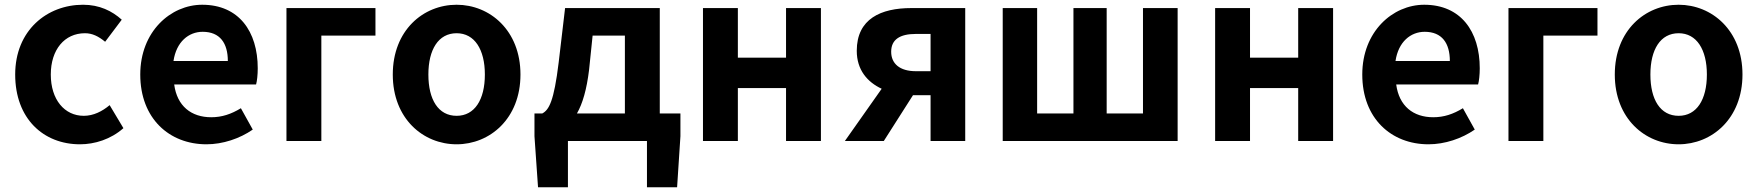

<svg xmlns="http://www.w3.org/2000/svg" viewBox="-20 -594 7406 809"><path d="M317 14C379 14 447 -7 500 -54L442 -151C411 -125 374 -106 333 -106C252 -106 194 -174 194 -280C194 -385 252 -454 338 -454C369 -454 395 -441 423 -418L493 -511C452 -548 399 -574 330 -574C178 -574 44 -466 44 -280C44 -94 163 14 317 14Z M850 14C919 14 990 -10 1045 -48L995 -138C954 -113 915 -100 870 -100C786 -100 726 -147 714 -238H1059C1063 -252 1066 -279 1066 -306C1066 -462 986 -574 832 -574C699 -574 571 -461 571 -280C571 -95 693 14 850 14ZM711 -337C723 -418 775 -460 834 -460C907 -460 940 -412 940 -337Z M1187 0H1334V-444H1562V-560H1187Z M1904 14C2044 14 2173 -94 2173 -280C2173 -466 2044 -574 1904 -574C1763 -574 1635 -466 1635 -280C1635 -94 1763 14 1904 14ZM1904 -106C1827 -106 1785 -174 1785 -280C1785 -385 1827 -454 1904 -454C1980 -454 2023 -385 2023 -280C2023 -174 1980 -106 1904 -106Z M2373 0H2706V195H2833L2847 -20V-116H2760V-560H2361L2334 -331C2314 -166 2293 -131 2265 -116H2232V-20L2247 195H2373ZM2411 -116C2435 -158 2452 -217 2462 -299L2477 -444H2613V-116Z M2942 0H3089V-223H3292V0H3439V-560H3292V-351H3089V-560H2942Z M3839 -294C3771 -294 3735 -326 3735 -376C3735 -427 3771 -451 3839 -451H3901V-294ZM3540 0H3704L3827 -193H3901V0H4047V-560H3820C3692 -560 3590 -515 3590 -380C3590 -299 3635 -248 3695 -220Z M4205 0H4942V-560H4796V-116H4643V-560H4503V-116H4350V-560H4205Z M5100 0H5247V-223H5450V0H5597V-560H5450V-351H5247V-560H5100Z M5999 14C6068 14 6139 -10 6194 -48L6144 -138C6103 -113 6064 -100 6019 -100C5935 -100 5875 -147 5863 -238H6208C6212 -252 6215 -279 6215 -306C6215 -462 6135 -574 5981 -574C5848 -574 5720 -461 5720 -280C5720 -95 5842 14 5999 14ZM5860 -337C5872 -418 5924 -460 5983 -460C6056 -460 6089 -412 6089 -337Z M6336 0H6483V-444H6711V-560H6336Z M7053 14C7193 14 7322 -94 7322 -280C7322 -466 7193 -574 7053 -574C6912 -574 6784 -466 6784 -280C6784 -94 6912 14 7053 14ZM7053 -106C6976 -106 6934 -174 6934 -280C6934 -385 6976 -454 7053 -454C7129 -454 7172 -385 7172 -280C7172 -174 7129 -106 7053 -106Z"/></svg>

Font: Noto Sans Mono CJK HK
Style: Bold
Weight: 700
Designer: Ryoko NISHIZUKA 西塚涼子 (kana, bopomofo & ideographs); Paul D. Hunt (Latin, Greek & Cyrillic); Sandoll Communications 산돌커뮤니
Foundry: Adobe
Version: Version 2.004;hotconv 1.0.118;makeotfexe 2.5.65603